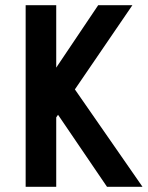

<svg xmlns="http://www.w3.org/2000/svg" viewBox="-20 -721 572 741"><path d="M530 0 269 -376 491 -701H359L197 -460V-701H79V0H197V-268L204 -278L393 0Z"/></svg>

Font: Advent Pro
Style: Bold
Weight: 700
Designer: Andreas Kalpakidis
Foundry: Andreas Kalpakidis
Version: Version 2.002 2008